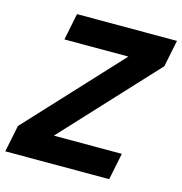

<svg xmlns="http://www.w3.org/2000/svg" viewBox="-115 -793 842 887"><g transform="rotate(15 306.0 -349.0)"><path d="M512 -128H187L597 -570L623 -698H145L119 -570H425L15 -128L-11 0H486Z"/></g></svg>

Font: Braiins Sans
Style: Bold Italic
Weight: 700
Italic angle: -11.31°
Designer: Mike Abbink, Paul van der Laan, Pieter van Rosmalen, Jiri Chlebus, Lubos Buracinsky
Foundry: Bold Monday, Sudetype
Version: Version 1.000;hotconv 1.0.109;makeotfexe 2.5.65596